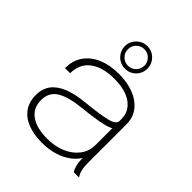

<svg xmlns="http://www.w3.org/2000/svg" viewBox="-208 -877 1017 1017"><g transform="rotate(45 300.0 -369.0)"><path d="M273.5 9Q211 9 165.8 -9Q120.5 -27 96 -61.8Q71.5 -96.5 71.5 -146.5Q71.5 -196 96.5 -228.5Q121.5 -261 169 -279.5Q216.5 -298 283.5 -304.5Q388.5 -315 435.5 -327Q482.5 -339 482.5 -364.5Q482.5 -368 482.5 -371.2Q482.5 -374.5 482.5 -377.5Q482.5 -434.5 436 -468.5Q389.5 -502.5 305 -502.5Q217.5 -502.5 168 -464.8Q118.5 -427 118.5 -357.5H80Q80 -414 107.8 -454.2Q135.5 -494.5 186.2 -516.2Q237 -538 305 -538Q367 -538 415.8 -519Q464.5 -500 492.8 -463.8Q521 -427.5 521 -376Q521 -366 521 -355.5Q521 -345 521 -335V-88Q521 -72 522.5 -57.2Q524 -42.5 527.5 -31.5Q531.5 -18.5 535.8 -10.8Q540 -3 542.5 0H504Q501.5 -2 497.5 -9.8Q493.5 -17.5 490 -29.5Q485.5 -44 484 -60.2Q482.5 -76.5 482.5 -103.5L488.5 -98Q473 -66 441.5 -41.8Q410 -17.5 367 -4.2Q324 9 273.5 9ZM279 -26Q335.5 -26 381.5 -45.5Q427.5 -65 455 -100.8Q482.5 -136.5 482.5 -184.5V-328L490 -313.5Q464.5 -297 411.8 -287.5Q359 -278 294 -271.5Q204.5 -263 157.2 -235.2Q110 -207.5 110 -147.5Q110 -89.5 153.5 -57.8Q197 -26 279 -26ZM306.5 -602Q332.5 -602 350.5 -620Q368.5 -638 368.5 -664Q368.5 -689.5 350.5 -707.5Q332.5 -725.5 306.5 -725.5Q281 -725.5 263 -707.5Q245 -689.5 245 -664Q245 -638 263 -620Q281 -602 306.5 -602ZM306.5 -579.5Q283.5 -579.5 264.2 -590.8Q245 -602 233.5 -621.2Q222 -640.5 222 -664Q222 -687.5 233.5 -706.5Q245 -725.5 264.2 -737Q283.5 -748.5 306.5 -748.5Q330.5 -748.5 349.5 -737Q368.5 -725.5 379.8 -706.5Q391 -687.5 391 -664Q391 -640.5 379.8 -621.2Q368.5 -602 349.5 -590.8Q330.5 -579.5 306.5 -579.5Z"/></g></svg>

Font: Epilogue ExtraLight
Style: Regular
Weight: 250
Designer: Tyler Finck
Foundry: Etcetera Type Co
Version: Version 2.112